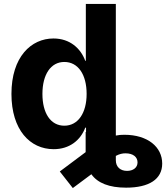

<svg xmlns="http://www.w3.org/2000/svg" viewBox="-20 -748 842 973"><path d="M252 8C332 8 388 -37 412 -101H416V-79H414V23L283 121L349 205L443 135C475 180 534 203 619 203C736 203 802 160 802 81C802 -3 729 -65 610 -65C595 -65 581 -64 567 -61V-728H415V-440H412C389 -503 334 -553 251 -553C138 -553 38 -460 38 -272C38 -90 132 8 252 8ZM195 -272C195 -370 237 -434 306 -434C376 -434 419 -370 419 -272C419 -176 376 -111 306 -111C236 -111 195 -175 195 -272ZM567 64V42C586 32 601 29 616 29C655 29 677 48 677 75C677 102 654 118 624 118C591 118 567 99 567 64Z"/></svg>

Font: Wafeq
Style: Bold
Weight: 700
Designer: Rasmus Andersson & Azza Alameddine
Foundry: Google & TypeTogether
Version: Version 3.000;FEAKit 1.0